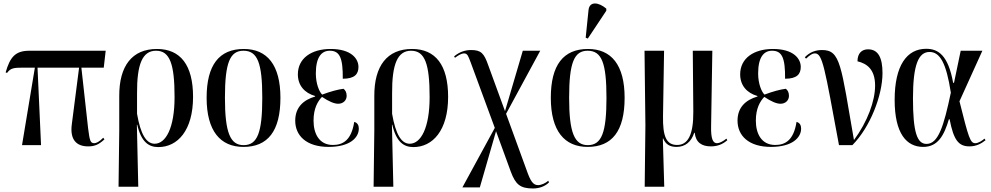

<svg xmlns="http://www.w3.org/2000/svg" viewBox="-20 -824 5628 1090"><path d="M105 0H213L193 -440H429L388 -121C375 -29 416 7 480 7C515 7 539 -1 573 -33L566 -42C543 -18 525 -11 515 -11C492 -11 489 -28 480 -97L442 -440H569L580 -536H147C66 -536 37 -499 12 -413L20 -410C40 -437 56 -440 112 -440H178Z M653 236H765L757 -116H759C782 -17 825 11 879 11C988 11 1076 -83 1076 -274C1076 -454 1005 -546 871 -546C730 -546 656 -450 657 -278V-84ZM858 -8C811 -8 778 -61 758 -178V-293C757 -461 789 -536 866 -536C945 -536 971 -459 971 -273C971 -97 921 -8 858 -8Z M1362 10C1500 10 1572 -79 1572 -269C1572 -455 1497 -546 1364 -546C1224 -546 1153 -455 1153 -269C1153 -80 1231 10 1362 10ZM1363 0C1287 0 1257 -71 1257 -269C1257 -467 1285 -536 1362 -536C1442 -536 1469 -467 1469 -269C1469 -72 1442 0 1363 0Z M1846 10C1966 10 2017 -42 2017 -94C2017 -112 2010 -127 1991 -132C1975 -29 1928 -1 1870 -1C1792 -1 1760 -65 1760 -139C1760 -209 1784 -249 1808 -274C1847 -248 1877 -235 1900 -235C1928 -235 1948 -254 1948 -280C1948 -300 1940 -313 1930 -320C1898 -316 1857 -305 1809 -287C1793 -302 1773 -348 1773 -407C1773 -499 1805 -536 1852 -536C1909 -536 1927 -495 1926 -377C1993 -377 2015 -403 2015 -444C2015 -491 1974 -546 1857 -546C1748 -546 1671 -493 1671 -402C1671 -339 1709 -296 1769 -279V-276C1704 -257 1656 -216 1656 -139C1656 -54 1719 10 1846 10Z M2101 236H2213L2205 -116H2207C2230 -17 2273 11 2327 11C2436 11 2524 -83 2524 -274C2524 -454 2453 -546 2319 -546C2178 -546 2104 -450 2105 -278V-84ZM2306 -8C2259 -8 2226 -61 2206 -178V-293C2205 -461 2237 -536 2314 -536C2393 -536 2419 -459 2419 -273C2419 -97 2369 -8 2306 -8Z M3006 246C3041 246 3075 234 3097 211L3092 202C3078 216 3052 227 3035 227C3007 227 2992 206 2970 143L2853 -178L3047 -536H2948L2847 -193L2752 -453C2728 -522 2711 -540 2654 -540C2622 -540 2589 -530 2558 -504L2563 -496C2581 -510 2601 -521 2614 -521C2635 -521 2639 -503 2652 -470L2789 -98L2605 240H2704L2796 -79L2880 151C2907 223 2933 246 3006 246Z M3317 -605 3422 -763V-775C3379 -812 3326 -819 3321 -766L3305 -610ZM3316 10C3454 10 3526 -79 3526 -269C3526 -455 3451 -546 3318 -546C3178 -546 3107 -455 3107 -269C3107 -80 3185 10 3316 10ZM3317 0C3241 0 3211 -71 3211 -269C3211 -467 3239 -536 3316 -536C3396 -536 3423 -467 3423 -269C3423 -72 3396 0 3317 0Z M3640 236H3751L3743 -38H3745C3759 -4 3783 10 3821 10C3871 10 3905 -20 3921 -70H3924C3930 -15 3964 7 4016 7C4053 7 4083 -5 4109 -28L4104 -37C4084 -21 4064 -11 4051 -11C4029 -11 4015 -31 4017 -109L4024 -536H3913L3916 -191C3917 -57 3885 -1 3824 -1C3763 -1 3742 -49 3744 -166L3750 -536H3639L3644 -112Z M4357 10C4477 10 4528 -42 4528 -94C4528 -112 4521 -127 4502 -132C4486 -29 4439 -1 4381 -1C4303 -1 4271 -65 4271 -139C4271 -209 4295 -249 4319 -274C4358 -248 4388 -235 4411 -235C4439 -235 4459 -254 4459 -280C4459 -300 4451 -313 4441 -320C4409 -316 4368 -305 4320 -287C4304 -302 4284 -348 4284 -407C4284 -499 4316 -536 4363 -536C4420 -536 4438 -495 4437 -377C4504 -377 4526 -403 4526 -444C4526 -491 4485 -546 4368 -546C4259 -546 4182 -493 4182 -402C4182 -339 4220 -296 4280 -279V-276C4215 -257 4167 -216 4167 -139C4167 -54 4230 10 4357 10Z M4743 0H4819C4920 -102 4990 -282 4990 -409C4990 -496 4966 -544 4908 -544C4873 -544 4848 -522 4848 -476C4902 -463 4948 -430 4948 -338C4948 -251 4905 -133 4828 -29C4754 -455 4752 -540 4647 -540C4610 -540 4577 -528 4549 -499L4556 -491C4578 -512 4592 -521 4606 -521C4650 -521 4661 -443 4743 0Z M5221 10C5305 10 5340 -56 5367 -147H5371C5394 -28 5422 7 5484 7C5526 7 5555 -12 5575 -28L5569 -37C5557 -26 5534 -11 5517 -11C5488 -11 5479 -41 5427 -249L5557 -536H5434L5396 -354H5391C5363 -511 5306 -547 5238 -547C5128 -547 5059 -452 5059 -257C5059 -65 5127 10 5221 10ZM5240 -7C5187 -7 5163 -71 5163 -266C5163 -458 5195 -529 5257 -529C5316 -529 5352 -467 5378 -298C5338 -108 5307 -7 5240 -7Z"/></svg>

Font: Noto Serif Display Condensed Medium
Style: Regular
Weight: 500
Width: 3
Designer: Monotype Design Team
Foundry: Monotype Imaging Inc.
Version: Version 2.009